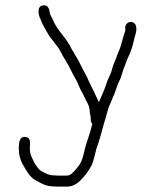

<svg xmlns="http://www.w3.org/2000/svg" viewBox="-20 -547 577 715"><path d="M318 -107V-100C318 -94.7 320 -90 324 -86C321.7 -74.6 317.6 -64.2 315 -53C306.2 -24.4 298.2 -5.8 292 25C285.3 53.4 278.2 65.8 262 84C253.4 93.6 243.7 107 228 107H196C190.7 107 185.3 106.7 180 106C159.6 106 146.2 96.1 132 89C123.5 83.3 115.8 71.2 110 63C102.4 45.9 91 30.6 91 6.5C91 -13.6 96.9 -34.3 75 -37C52 -39.9 50 -14.9 50 6.5C50 30.8 55.2 46.4 64 64C77.8 86.9 88.5 110.6 112 124C131.1 134.4 150.1 147 178 147C184 147.7 190 148 196 148H228C246.8 148 261.1 140.7 273 131C292 114.1 310.1 90.8 322 67C328.2 54.6 334.6 21.8 339 7C349.9 -23 359.5 -58.7 368 -90C375 -109.4 380.3 -139.6 389 -157C394.7 -168.4 398.7 -182.5 405 -195C412.7 -213.6 417.6 -234.6 427 -251C433.9 -266.5 438.2 -289.3 446 -305C450.2 -314.5 451.8 -324.3 457 -333C467 -353 475 -377.8 480 -403C482.8 -415.5 488 -425.3 488 -440L487 -446C487 -451.3 484.8 -456 480.5 -460C466.4 -473 446 -461.3 446 -443L447 -437C447 -435.7 446.7 -433.7 446 -431C436.4 -405.5 431.4 -373.9 420 -351C415.5 -341 414 -332.1 409 -322C404.2 -312.3 397.6 -292.8 395 -281C389.3 -264 380 -250.9 375 -231C367.6 -208.9 356.3 -186.8 348 -166C344.2 -177.4 337.4 -187.9 333 -199C326.5 -214.1 318.1 -228 311 -244C305.6 -258.8 294.6 -276.9 287 -292L277 -312C267.5 -331.1 256.6 -346.6 246 -366C227.1 -406.9 192.6 -432.9 175 -477C171.6 -484.9 166.7 -491 165 -501C163.3 -516.3 157.7 -529 140.5 -527C115 -524 123.3 -488.6 132 -473C136.6 -459.3 139.8 -454.3 149 -438C160.8 -418.3 162.3 -412.3 176 -397L200 -365C206.4 -353.8 215.7 -334.5 223 -324C234.1 -306.2 240.2 -293.7 250 -274C256.5 -260 268 -244 273 -229C279.1 -212.2 288.7 -199.8 295 -184C300.8 -170.5 314 -153.7 314 -134C314 -123.6 318 -116.5 318 -107Z"/></svg>

Font: HoneyBee
Style: SeLit
Weight: 300
Foundry: Cannot Into Space Fonts
Version: Version 0.89